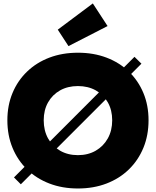

<svg xmlns="http://www.w3.org/2000/svg" viewBox="-20 -1086 910 1120"><path d="M764.5 -754.5 805 -714.5 101.5 -11 61.5 -51ZM434.5 13.5Q343.5 13.5 268 -15.5Q192.5 -44.5 137.8 -97.8Q83 -151 53 -223.8Q23 -296.5 23 -384.5Q23 -471.5 53 -543.5Q83 -615.5 137.8 -668.2Q192.5 -721 268 -749.8Q343.5 -778.5 435 -778.5Q526 -778.5 601.5 -749.8Q677 -721 731.8 -668.2Q786.5 -615.5 816.5 -543.5Q846.5 -471.5 846.5 -384.5Q846.5 -296.5 816.5 -223.8Q786.5 -151 731.8 -97.8Q677 -44.5 601.5 -15.5Q526 13.5 434.5 13.5ZM434.5 -181Q493.5 -181 538.5 -207Q583.5 -233 609 -278.8Q634.5 -324.5 634.5 -384.5Q634.5 -443.5 609.2 -488.5Q584 -533.5 538.8 -558.8Q493.5 -584 434.5 -584Q375.5 -584 330.5 -558.8Q285.5 -533.5 260.2 -488.5Q235 -443.5 235 -384.5Q235 -324.5 260.2 -278.8Q285.5 -233 330.5 -207Q375.5 -181 434.5 -181ZM521.5 -1066 607.5 -934 379.5 -817 317 -913Z"/></svg>

Font: Hepta Slab ExtraBold
Style: Regular
Weight: 800
Designer: Michael LaGattuta
Foundry: Michael LaGattuta
Version: Version 1.102